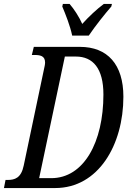

<svg xmlns="http://www.w3.org/2000/svg" viewBox="-37 -951 647 971"><path d="M328 -771H412C445 -820 493 -880 526 -918L529 -931H488C455 -907 411 -866 379 -830C363 -866 337 -906 315 -931H281L278 -918C294 -880 318 -820 328 -771ZM-17 0H242C461 0 587 -219 587 -462C587 -625 507 -714 367 -714H134L124 -673H135C164 -673 191 -670 191 -635C191 -625 188 -613 185 -599L83 -114C70 -50 37 -41 2 -41H-9ZM222 -50H161L291 -665H347C433 -665 486 -605 486 -473C486 -232 387 -50 222 -50Z"/></svg>

Font: Noto Serif ExtraCondensed
Style: Italic
Weight: 400
Width: 2
Italic angle: -12°
Designer: Monotype Design Team
Foundry: Monotype Imaging Inc.
Version: Version 2.014